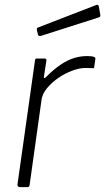

<svg xmlns="http://www.w3.org/2000/svg" viewBox="-20 -771 434 791"><path d="M62 0Q57 0 54 -3.5Q51 -7 52 -11L124 -521Q125 -527 126.5 -528.5Q128 -530 132 -530H162Q167 -530 169.5 -528Q172 -526 171 -520L161 -456Q160 -450 163 -449.5Q166 -449 170 -454Q202 -486 230.5 -505Q259 -524 285.5 -532Q312 -540 338 -540Q358 -540 366 -537Q374 -534 373 -529L368 -495Q368 -492 367.5 -491Q367 -490 365 -490Q359 -490 351 -490.5Q343 -491 331 -491Q308 -491 278 -480Q248 -469 220.5 -450Q193 -431 173.5 -407.5Q154 -384 151 -359L102 -9Q101 -4 99 -2Q97 0 92 0H62ZM387 -746 393 -711Q394 -707 393 -704Q392 -701 386 -699L148 -623Q143 -622 139.5 -624Q136 -626 136 -630L132 -647Q131 -656 135 -657L378 -751Q380 -752 383 -750.5Q386 -749 387 -746Z"/></svg>

Font: Libre Franklin ExtraLight
Style: Italic
Weight: 250
Italic angle: -8°
Designer: Pablo Impallari, Rodrigo Fuenzalida, Nhung Nguyen
Foundry: Impallari Type
Version: Version 3.000